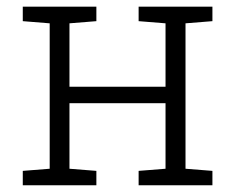

<svg xmlns="http://www.w3.org/2000/svg" viewBox="-20 -548 709 568"><path d="M47.4 0V-42.5L127 -48.8V-479L47.4 -485.4V-528.3H265.1V-485.4L185.5 -479V-291.5H469.7V-479L390.1 -485.4V-528.3H608.4V-485.4L528.8 -479V-48.8L608.4 -42.5V0H390.1V-42.5L469.7 -48.8V-242.7H185.5V-48.8L265.1 -42.5V0Z"/></svg>

Font: Roboto Slab Light
Style: Regular
Weight: 300
Designer: Google
Version: Version 2.000; ttfautohint (v1.8.1.43-b0c9)